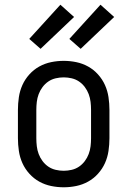

<svg xmlns="http://www.w3.org/2000/svg" viewBox="-20 -786 540 814"><path d="M250 8Q223 8 196.5 2.5Q170 -3 146.5 -16Q123 -29 104.5 -49.5Q86 -70 75 -94.5Q64 -119 60 -146Q56 -173 56 -200V-320Q56 -347 60 -374Q64 -401 75 -425.5Q86 -450 104.5 -470.5Q123 -491 146.5 -504Q170 -517 196.5 -522.5Q223 -528 250 -528Q277 -528 303.5 -522.5Q330 -517 353.5 -504Q377 -491 395.5 -470.5Q414 -450 425 -425.5Q436 -401 440 -374Q444 -347 444 -320V-200Q444 -173 440 -146Q436 -119 425 -94.5Q414 -70 395.5 -49.5Q377 -29 353.5 -16Q330 -3 303.5 2.5Q277 8 250 8ZM250 -62Q267 -62 284 -66Q301 -70 315 -79.5Q329 -89 339.5 -103Q350 -117 356 -133Q362 -149 364 -166Q366 -183 366 -200V-320Q366 -337 364 -354Q362 -371 356 -387Q350 -403 339.5 -417Q329 -431 315 -440.5Q301 -450 284 -454Q267 -458 250 -458Q233 -458 216 -454Q199 -450 185 -440.5Q171 -431 160.5 -417Q150 -403 144 -387Q138 -371 136 -354Q134 -337 134 -320V-200Q134 -183 136 -166Q138 -149 144 -133Q150 -117 160.5 -103Q171 -89 185 -79.5Q199 -70 216 -66Q233 -62 250 -62ZM322 -579 274 -621 406 -766 464 -714ZM152 -579 104 -621 236 -766 294 -714Z"/></svg>

Font: Iosevka MaddieWtf
Style: Regular
Weight: 400
Monospace: yes
Designer: Belleve Invis
Foundry: Belleve Invis
Version: Version 31.3.0; ttfautohint (v1.8.3)